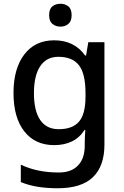

<svg xmlns="http://www.w3.org/2000/svg" viewBox="-20 -764 660 1024"><path d="M269 -549Q376 -549 434 -468H439L451 -539H537V7Q537 122 475.5 181Q414 240 288 240Q229 240 180.5 232Q132 224 91 207V114Q177 156 294 156Q360 156 396 118.5Q432 81 432 13V-5Q432 -18 433 -39Q434 -60 435 -71H431Q404 -29 363 -9.5Q322 10 269 10Q167 10 109.5 -63.5Q52 -137 52 -268Q52 -398 109.5 -473.5Q167 -549 269 -549ZM291 -461Q228 -461 194.5 -411Q161 -361 161 -267Q161 -173 194.5 -124Q228 -75 293 -75Q367 -75 401.5 -115.5Q436 -156 436 -248V-268Q436 -371 401 -416Q366 -461 291 -461ZM303 -744Q327 -744 344.5 -730Q362 -716 362 -683Q362 -651 344.5 -636.5Q327 -622 303 -622Q277 -622 259.5 -636.5Q242 -651 242 -683Q242 -716 259.5 -730Q277 -744 303 -744Z"/></svg>

Font: Noto Sans Myanmar Medium
Style: Regular
Weight: 500
Designer: Monotype Design Team
Foundry: Monotype Imaging Inc.
Version: Version 2.107; ttfautohint (v1.8.4.7-5d5b)